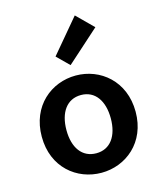

<svg xmlns="http://www.w3.org/2000/svg" viewBox="-136 -1037 972 1150"><g transform="rotate(-15 350.0 -462.0)"><path d="M263 -730 337 -657 539 -838 438 -938ZM59 -287C59 -96 198 14 350 14C501 14 641 -96 641 -287C641 -478 501 -589 350 -589C198 -589 59 -478 59 -287ZM487 -287C487 -178 437 -107 350 -107C262 -107 212 -178 212 -287C212 -396 262 -468 350 -468C437 -468 487 -396 487 -287Z"/></g></svg>

Font: Kawkab Mono
Style: Bold
Weight: 700
Monospace: yes
Designer: Abdullah Arif
Foundry: Abdullah Arif
Version: Version 1.000;PS 000.500;hotconv 1.0.88;makeotf.lib2.5.64775